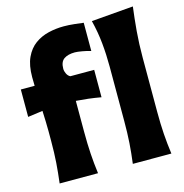

<svg xmlns="http://www.w3.org/2000/svg" viewBox="-121 -963 1028 1074"><g transform="rotate(-15 393.0 -425.5)"><path d="M92.3 0Q99.6 -59.6 103.8 -116.2Q107.9 -172.9 107.9 -243.2V-298.8Q107.9 -324.7 106.9 -354.7Q106 -384.8 104.5 -417L18.6 -405.3V-564H98.6Q97.7 -592.3 97.7 -613.8Q97.7 -682.6 118.4 -727.3Q139.2 -772 174.3 -797.4Q209.5 -822.8 252.7 -833Q295.9 -843.3 341.3 -843.3Q370.6 -843.3 404.5 -839.6Q438.5 -835.9 455.1 -833.5V-669.9Q435.5 -676.3 407 -681.4Q378.4 -686.5 363.8 -686.5Q324.2 -686.5 301 -670.7Q277.8 -654.8 277.8 -614.3Q277.8 -600.1 285.2 -585.2Q292.5 -570.3 305.2 -564H443.4V-405.3Q405.3 -412.1 369.9 -416.3Q334.5 -420.4 299.3 -422.9V-243.2Q299.3 -172.9 303 -116.2Q306.6 -59.6 314.5 0ZM516.1 0Q523.9 -60.1 527.8 -116.9Q531.7 -173.8 531.7 -244.6V-560.5Q531.7 -629.4 525.1 -695.8Q518.6 -762.2 501.5 -830.6L744.1 -850.6Q735.4 -783.7 729.2 -711.4Q723.1 -639.2 723.1 -560.5V-244.6Q723.1 -173.8 727.1 -116.9Q731 -60.1 739.3 0Z"/></g></svg>

Font: Pinar DS4 ExtraBold
Style: Regular
Weight: 800
Designer: Amin Abedi
Version: Version 3.000